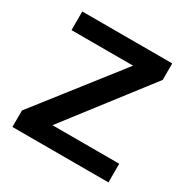

<svg xmlns="http://www.w3.org/2000/svg" viewBox="-129 -653 749 767"><g transform="rotate(30 245.5 -269.5)"><path d="M26 0V-76L321 -453H37V-539H452V-463L161 -86H469V0Z"/></g></svg>

Font: Georama ExtraCondensed Thin Medium
Style: Regular
Weight: 500
Version: Version 1.001